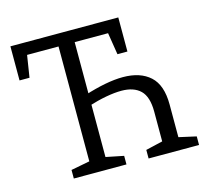

<svg xmlns="http://www.w3.org/2000/svg" viewBox="-101 -814 1002 930"><g transform="rotate(-15 400.0 -349.0)"><path d="M158 0V-43L268 -64L252 -42V-652L270 -637H77L97 -654L77 -527H27V-698H568V-527H518L498 -652L518 -637H315L333 -652V-367L318 -376Q374 -394 423.5 -403.5Q473 -413 514 -413Q601 -413 650 -368.5Q699 -324 699 -226V-47L683 -66L786 -43V0H533V-43L631 -66L618 -47V-212Q618 -287 585 -319Q552 -351 490 -351Q456 -351 412.5 -343Q369 -335 318 -319L333 -336V-42L318 -64L422 -43V0Z"/></g></svg>

Font: Pack4
Style: Regular
Weight: 400
Version: Version 2.002